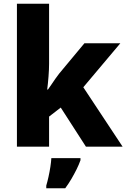

<svg xmlns="http://www.w3.org/2000/svg" viewBox="-20 -780 674 1021"><path d="M241 -441Q241 -411 238 -373Q235 -335 231 -304H235Q243 -315 253.5 -330.5Q264 -346 275 -362Q286 -378 295 -389L429 -550H620L423 -316L632 0H437L303 -208L241 -160V0H70V-760H241ZM408 72Q399 97 387 121Q375 145 360.5 170Q346 195 327 221H226V207Q232 187 238 160Q244 133 248 106.5Q252 80 253 61H408Z"/></svg>

Font: Noto Sans Syriac Eastern ExtraBold
Style: Regular
Weight: 800
Designer: Patrick Giasson and the Monotype Design Team
Foundry: Monotype Imaging Inc.
Version: Version 3.001